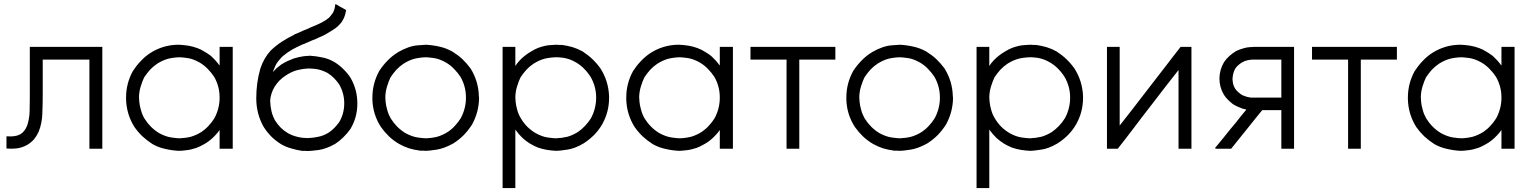

<svg xmlns="http://www.w3.org/2000/svg" viewBox="-20 -745 7764 972"><path d="M196.3 -443.4Q196.3 -418 196.3 -392.6Q196.3 -367.2 196.3 -341.8Q196.3 -322.3 196.3 -303.7Q196.3 -285.2 196.3 -266.6Q196.3 -218.8 194.3 -170.9Q193.4 -123 175.8 -78.1Q166 -56.6 152.3 -40Q138.7 -24.4 118.2 -11.7Q93.8 2 67.4 5.9Q50.8 7.8 33.2 7.8Q23.4 7.8 12.7 6.8Q12.7 4.9 12.7 3.9Q12.7 2 12.7 0Q12.7 -5.9 12.7 -11.7Q12.7 -16.6 12.7 -22.5Q12.7 -26.4 12.7 -30.3Q12.7 -34.2 12.7 -38.1Q12.7 -42 12.7 -46.9Q12.7 -50.8 12.7 -54.7Q14.6 -54.7 16.6 -54.7Q19.5 -54.7 21.5 -54.7Q37.1 -53.7 52.7 -55.7Q68.4 -57.6 83 -65.4Q95.7 -73.2 103.5 -84Q111.3 -94.7 117.2 -108.4Q128.9 -143.6 129.9 -179.7Q130.9 -216.8 130.9 -252.9Q130.9 -277.3 130.9 -301.8Q130.9 -326.2 130.9 -349.6Q130.9 -373 130.9 -396.5Q130.9 -418.9 130.9 -442.4Q130.9 -459 130.9 -474.6Q130.9 -491.2 130.9 -507.8Q132.8 -507.8 134.8 -507.8Q136.7 -507.8 138.7 -507.8Q178.7 -507.8 218.8 -507.8Q258.8 -507.8 298.8 -507.8Q326.2 -507.8 353.5 -507.8Q380.9 -507.8 408.2 -507.8Q430.7 -507.8 453.1 -507.8Q475.6 -507.8 498 -507.8Q498 -505.9 498 -503.9Q498 -502 498 -500Q498 -482.4 498 -463.9Q498 -446.3 498 -428.7Q498 -389.6 498 -350.6Q498 -311.5 498 -272.5Q498 -233.4 498 -194.3Q498 -155.3 498 -116.2Q498 -85.9 498 -54.7Q498 -23.4 498 7.8Q496.1 7.8 494.1 7.8Q492.2 7.8 490.2 7.8Q484.4 7.8 479.5 7.8Q473.6 7.8 467.8 7.8Q463.9 7.8 460 7.8Q456.1 7.8 452.1 7.8Q447.3 7.8 442.4 7.8Q437.5 7.8 432.6 7.8Q432.6 5.9 432.6 3.9Q432.6 2 432.6 0Q432.6 -51.8 432.6 -102.5Q432.6 -154.3 432.6 -205.1Q432.6 -240.2 432.6 -275.4Q432.6 -310.5 432.6 -345.7Q432.6 -370.1 432.6 -394.5Q432.6 -418.9 432.6 -443.4Q406.2 -443.4 379.9 -443.4Q352.5 -443.4 326.2 -443.4Q306.6 -443.4 286.1 -443.4Q266.6 -443.4 247.1 -443.4Q241.2 -443.4 234.4 -443.4Q227.5 -443.4 220.7 -443.4Q214.8 -443.4 209 -443.4Q202.1 -443.4 196.3 -443.4Z M1091.8 -413.1Q1091.8 -419.9 1091.8 -427.7Q1091.8 -434.6 1091.8 -441.4Q1091.8 -450.2 1091.8 -460Q1091.8 -468.8 1091.8 -477.5Q1091.8 -485.4 1091.8 -492.2Q1091.8 -500 1091.8 -507.8Q1093.8 -507.8 1095.7 -507.8Q1097.7 -507.8 1099.6 -507.8Q1101.6 -507.8 1103.5 -507.8Q1104.5 -507.8 1106.4 -507.8Q1110.4 -507.8 1114.3 -507.8Q1118.2 -507.8 1123 -507.8Q1127 -507.8 1130.9 -507.8Q1134.8 -507.8 1138.7 -507.8Q1143.6 -507.8 1148.4 -507.8Q1153.3 -507.8 1158.2 -507.8Q1158.2 -505.9 1158.2 -503.9Q1158.2 -502 1158.2 -500Q1158.2 -443.4 1158.2 -386.7Q1158.2 -329.1 1158.2 -272.5Q1158.2 -233.4 1158.2 -194.3Q1158.2 -155.3 1158.2 -116.2Q1158.2 -85.9 1158.2 -54.7Q1158.2 -23.4 1158.2 7.8Q1156.2 7.8 1154.3 7.8Q1152.3 7.8 1150.4 7.8Q1144.5 7.8 1138.7 7.8Q1132.8 7.8 1127 7.8Q1123 7.8 1119.1 7.8Q1115.2 7.8 1111.3 7.8Q1106.4 7.8 1101.6 7.8Q1096.7 7.8 1091.8 7.8Q1091.8 5.9 1091.8 3.9Q1091.8 2 1091.8 0Q1091.8 -12.7 1091.8 -25.4Q1091.8 -38.1 1091.8 -51.8Q1091.8 -60.5 1091.8 -69.3Q1091.8 -78.1 1091.8 -86.9Q1081.1 -71.3 1068.4 -58.6Q1056.6 -45.9 1042 -34.2Q1026.4 -21.5 1008.8 -12.7Q992.2 -2.9 973.6 3.9Q944.3 13.7 921.9 15.6Q899.4 18.6 884.8 18.6Q848.6 16.6 816.4 8.8Q783.2 2 752 -15.6Q724.6 -33.2 701.2 -54.7Q678.7 -76.2 660.2 -102.5Q620.1 -167 618.2 -243.2Q618.2 -247.1 618.2 -251Q618.2 -322.3 652.3 -384.8Q669.9 -412.1 691.4 -434.6Q712.9 -458 739.3 -475.6Q772.5 -497.1 808.6 -507.8Q844.7 -518.6 884.8 -518.6Q909.2 -517.6 933.6 -513.7Q957 -509.8 980.5 -501Q999 -494.1 1015.6 -483.4Q1032.2 -473.6 1047.9 -461.9Q1059.6 -451.2 1070.3 -439.5Q1081.1 -427.7 1090.8 -414.1Q1091.8 -414.1 1091.8 -414.1Q1091.8 -413.1 1091.8 -413.1ZM683.6 -250Q683.6 -246.1 684.6 -242.2Q684.6 -238.3 684.6 -234.4Q686.5 -210.9 693.4 -188.5Q699.2 -166 710.9 -145.5Q725.6 -122.1 744.1 -103.5Q762.7 -85 785.2 -71.3Q819.3 -52.7 848.6 -48.8Q877.9 -44.9 888.7 -44.9Q918.9 -45.9 946.3 -52.7Q973.6 -60.5 1000 -77.1Q1020.5 -90.8 1036.1 -108.4Q1052.7 -126 1065.4 -146.5Q1091.8 -195.3 1091.8 -251Q1091.8 -307.6 1064.5 -355.5Q1049.8 -377.9 1031.2 -396.5Q1013.7 -415 990.2 -428.7Q957 -447.3 928.7 -451.2Q899.4 -455.1 888.7 -455.1Q857.4 -454.1 830.1 -447.3Q802.7 -439.5 776.4 -422.9Q755.9 -409.2 739.3 -391.6Q723.6 -374 710 -353.5Q701.2 -335.9 692.4 -307.6Q683.6 -279.3 683.6 -250Z M1361.3 -379.9Q1371.1 -390.6 1380.9 -400.4Q1391.6 -409.2 1403.3 -418Q1418 -427.7 1434.6 -435.5Q1450.2 -442.4 1467.8 -449.2Q1480.5 -453.1 1494.1 -456.1Q1506.8 -459 1520.5 -460.9Q1523.4 -460.9 1525.4 -460.9Q1528.3 -461.9 1531.2 -461.9Q1531.2 -461.9 1538.1 -461.9Q1544.9 -462.9 1548.8 -462.9Q1582 -460.9 1612.3 -454.1Q1642.6 -448.2 1671.9 -431.6Q1697.3 -416 1717.8 -395.5Q1739.3 -375 1754.9 -350.6Q1789.1 -291 1789.1 -220.7Q1789.1 -150.4 1753.9 -91.8Q1738.3 -69.3 1718.8 -50.8Q1699.2 -31.2 1676.8 -16.6Q1631.8 8.8 1591.8 14.6Q1552.7 19.5 1538.1 19.5Q1530.3 19.5 1523.4 18.6Q1515.6 18.6 1508.8 18.6Q1481.4 14.6 1456.1 6.8Q1429.7 0 1405.3 -13.7Q1377.9 -30.3 1355.5 -51.8Q1333 -74.2 1315.4 -101.6Q1277.3 -168 1277.3 -247.1Q1277.3 -326.2 1297.9 -397.5Q1306.6 -423.8 1319.3 -446.3Q1332 -468.8 1350.6 -489.3Q1377 -514.6 1407.2 -534.2Q1437.5 -553.7 1469.7 -569.3Q1469.7 -569.3 1469.7 -569.3Q1469.7 -569.3 1469.7 -570.3Q1481.4 -575.2 1493.2 -580.1Q1504.9 -585 1516.6 -590.8Q1525.4 -593.8 1534.2 -597.7Q1542 -601.6 1550.8 -605.5Q1564.5 -611.3 1579.1 -617.2Q1592.8 -623 1606.4 -629.9Q1612.3 -633.8 1618.2 -636.7Q1624 -640.6 1629.9 -643.6Q1638.7 -649.4 1640.6 -652.3Q1643.6 -654.3 1643.6 -653.3Q1648.4 -659.2 1653.3 -664.1Q1658.2 -669.9 1662.1 -675.8Q1665 -679.7 1667 -682.6Q1668.9 -686.5 1669.9 -690.4Q1673.8 -698.2 1674.8 -706.1Q1676.8 -714.8 1677.7 -723.6Q1678.7 -723.6 1678.7 -723.6Q1679.7 -723.6 1679.7 -724.6Q1681.6 -722.7 1683.6 -721.7Q1685.5 -720.7 1687.5 -719.7Q1692.4 -716.8 1697.3 -713.9Q1702.1 -710.9 1707 -708Q1710 -707 1713.9 -705.1Q1716.8 -703.1 1719.7 -701.2Q1722.7 -699.2 1726.6 -697.3Q1729.5 -695.3 1732.4 -694.3Q1732.4 -692.4 1731.4 -691.4Q1731.4 -690.4 1731.4 -688.5Q1729.5 -678.7 1726.6 -668.9Q1723.6 -659.2 1718.8 -649.4Q1714.8 -641.6 1710 -633.8Q1705.1 -627 1698.2 -620.1Q1687.5 -608.4 1679.7 -603.5Q1671.9 -597.7 1668.9 -595.7Q1659.2 -588.9 1648.4 -583Q1637.7 -576.2 1627 -570.3Q1619.1 -566.4 1611.3 -562.5Q1603.5 -558.6 1595.7 -555.7Q1586.9 -551.8 1579.1 -547.9Q1571.3 -544.9 1561.5 -541Q1553.7 -538.1 1545.9 -534.2Q1537.1 -531.2 1529.3 -527.3Q1525.4 -525.4 1521.5 -523.4Q1516.6 -522.5 1512.7 -520.5Q1486.3 -508.8 1460.9 -495.1Q1435.5 -480.5 1413.1 -461.9Q1403.3 -453.1 1395.5 -443.4Q1386.7 -433.6 1379.9 -422.9Q1374 -413.1 1370.1 -402.3Q1365.2 -392.6 1362.3 -381.8Q1361.3 -381.8 1361.3 -380.9Q1361.3 -380.9 1361.3 -379.9ZM1347.7 -234.4Q1348.6 -207 1354.5 -181.6Q1360.4 -156.2 1374 -132.8Q1386.7 -113.3 1402.3 -97.7Q1418.9 -82 1438.5 -70.3Q1461.9 -57.6 1487.3 -51.8Q1511.7 -45.9 1538.1 -45.9Q1566.4 -46.9 1591.8 -52.7Q1617.2 -57.6 1641.6 -72.3Q1658.2 -83 1671.9 -96.7Q1685.5 -110.4 1697.3 -127Q1722.7 -169.9 1722.7 -221.7Q1722.7 -273.4 1697.3 -317.4Q1685.5 -335 1670.9 -349.6Q1656.2 -364.3 1637.7 -376Q1603.5 -393.6 1573.2 -396.5Q1543 -398.4 1543 -398.4Q1516.6 -397.5 1492.2 -391.6Q1468.8 -386.7 1445.3 -374Q1426.8 -364.3 1411.1 -351.6Q1394.5 -338.9 1381.8 -322.3Q1369.1 -306.6 1361.3 -289.1Q1353.5 -271.5 1349.6 -252Q1349.6 -248 1348.6 -243.2Q1348.6 -238.3 1347.7 -234.4Z M2135.7 18.6Q2127.9 18.6 2121.1 17.6Q2113.3 17.6 2106.4 17.6Q2077.1 13.7 2050.8 5.9Q2024.4 -2.9 2000 -16.6Q1971.7 -33.2 1949.2 -54.7Q1926.8 -76.2 1908.2 -102.5Q1867.2 -166 1865.2 -242.2Q1865.2 -246.1 1865.2 -251Q1865.2 -322.3 1899.4 -384.8Q1918 -414.1 1942.4 -438.5Q1965.8 -462.9 1996.1 -481.4Q2050.8 -512.7 2095.7 -515.6Q2139.6 -518.6 2135.7 -518.6Q2171.9 -516.6 2205.1 -508.8Q2237.3 -502 2269.5 -484.4Q2297.9 -466.8 2320.3 -446.3Q2342.8 -424.8 2362.3 -398.4Q2402.3 -334 2404.3 -257.8Q2405.3 -252.9 2405.3 -249Q2404.3 -177.7 2370.1 -115.2Q2351.6 -85.9 2328.1 -61.5Q2303.7 -37.1 2274.4 -18.6Q2228.5 6.8 2189.5 12.7Q2150.4 18.6 2135.7 18.6ZM1930.7 -250Q1930.7 -246.1 1931.6 -242.2Q1931.6 -238.3 1931.6 -234.4Q1933.6 -210.9 1940.4 -188.5Q1946.3 -166 1958 -145.5Q1972.7 -122.1 1991.2 -103.5Q2009.8 -85 2032.2 -71.3Q2066.4 -52.7 2095.7 -48.8Q2125 -44.9 2135.7 -44.9Q2166 -45.9 2193.4 -52.7Q2220.7 -60.5 2247.1 -77.1Q2267.6 -90.8 2283.2 -108.4Q2299.8 -126 2312.5 -146.5Q2338.9 -195.3 2338.9 -251Q2338.9 -307.6 2311.5 -355.5Q2296.9 -377.9 2278.3 -396.5Q2260.7 -415 2237.3 -428.7Q2204.1 -447.3 2175.8 -451.2Q2146.5 -455.1 2135.7 -455.1Q2104.5 -454.1 2077.1 -447.3Q2049.8 -439.5 2023.4 -422.9Q2002.9 -409.2 1986.3 -391.6Q1970.7 -374 1957 -353.5Q1948.2 -335.9 1939.5 -307.6Q1930.7 -279.3 1930.7 -250Z M2588.9 -411.1Q2598.6 -425.8 2610.4 -438.5Q2622.1 -451.2 2635.7 -461.9Q2651.4 -474.6 2668.9 -484.4Q2685.5 -495.1 2705.1 -502.9Q2741.2 -515.6 2765.6 -516.6Q2789.1 -518.6 2796.9 -518.6Q2803.7 -518.6 2811.5 -517.6Q2818.4 -517.6 2825.2 -517.6Q2853.5 -513.7 2879.9 -505.9Q2905.3 -498 2929.7 -484.4Q2957 -466.8 2979.5 -445.3Q3002 -423.8 3020.5 -397.5Q3060.5 -334 3063.5 -257.8Q3063.5 -253.9 3063.5 -249Q3063.5 -177.7 3028.3 -115.2Q3010.7 -85 2987.3 -61.5Q2962.9 -37.1 2933.6 -18.6Q2888.7 7.8 2850.6 12.7Q2811.5 18.6 2796.9 18.6Q2772.5 17.6 2749 13.7Q2725.6 9.8 2703.1 2Q2681.6 -6.8 2662.1 -18.6Q2643.6 -30.3 2626 -45.9Q2616.2 -55.7 2606.4 -66.4Q2597.7 -77.1 2588.9 -88.9Q2588.9 -57.6 2588.9 -26.4Q2588.9 4.9 2588.9 36.1Q2588.9 61.5 2588.9 86.9Q2588.9 112.3 2588.9 136.7Q2588.9 154.3 2588.9 171.9Q2588.9 189.5 2588.9 207Q2586.9 207 2585.9 207Q2584 207 2582 207Q2576.2 207 2570.3 207Q2564.5 207 2558.6 207Q2554.7 207 2550.8 207Q2546.9 207 2543 207Q2539.1 207 2534.2 207Q2529.3 207 2524.4 207Q2524.4 206.1 2524.4 204.1Q2524.4 202.1 2524.4 200.2Q2524.4 120.1 2524.4 41Q2524.4 -39.1 2524.4 -118.2Q2524.4 -172.9 2524.4 -227.5Q2524.4 -282.2 2524.4 -336.9Q2524.4 -378.9 2524.4 -421.9Q2524.4 -464.8 2524.4 -507.8Q2526.4 -507.8 2528.3 -507.8Q2530.3 -507.8 2532.2 -507.8Q2537.1 -507.8 2543 -507.8Q2548.8 -507.8 2554.7 -507.8Q2558.6 -507.8 2562.5 -507.8Q2566.4 -507.8 2570.3 -507.8Q2575.2 -507.8 2580.1 -507.8Q2585 -507.8 2588.9 -507.8Q2588.9 -505.9 2588.9 -503.9Q2588.9 -502 2588.9 -500Q2588.9 -486.3 2588.9 -473.6Q2588.9 -460 2588.9 -447.3Q2588.9 -441.4 2588.9 -435.5Q2588.9 -428.7 2588.9 -422.9Q2588.9 -419.9 2588.9 -417Q2588.9 -414.1 2588.9 -411.1ZM2588.9 -250Q2589.8 -246.1 2589.8 -242.2Q2589.8 -238.3 2589.8 -234.4Q2591.8 -210.9 2598.6 -188.5Q2604.5 -166 2617.2 -145.5Q2630.9 -122.1 2649.4 -103.5Q2668 -85 2691.4 -71.3Q2724.6 -52.7 2753.9 -48.8Q2783.2 -44.9 2793.9 -44.9Q2824.2 -45.9 2852.5 -52.7Q2879.9 -60.5 2906.2 -77.1Q2925.8 -90.8 2942.4 -108.4Q2959 -126 2971.7 -146.5Q2998 -195.3 2998 -251Q2998 -306.6 2970.7 -354.5Q2956.1 -377.9 2937.5 -396.5Q2919.9 -415 2896.5 -428.7Q2881.8 -437.5 2866.2 -443.4Q2850.6 -449.2 2834 -452.1Q2830.1 -452.1 2825.2 -453.1Q2819.3 -454.1 2816.4 -454.1Q2810.5 -455.1 2802.7 -455.1Q2794.9 -455.1 2793.9 -455.1Q2762.7 -454.1 2735.4 -447.3Q2708 -439.5 2681.6 -422.9Q2661.1 -409.2 2644.5 -391.6Q2628.9 -374 2615.2 -353.5Q2606.4 -335.9 2597.7 -307.6Q2588.9 -279.3 2588.9 -250Z M3624 -413.1Q3624 -419.9 3624 -427.7Q3624 -434.6 3624 -441.4Q3624 -450.2 3624 -460Q3624 -468.8 3624 -477.5Q3624 -485.4 3624 -492.2Q3624 -500 3624 -507.8Q3626 -507.8 3627.9 -507.8Q3629.9 -507.8 3631.8 -507.8Q3633.8 -507.8 3635.7 -507.8Q3636.7 -507.8 3638.7 -507.8Q3642.6 -507.8 3646.5 -507.8Q3650.4 -507.8 3655.3 -507.8Q3659.2 -507.8 3663.1 -507.8Q3667 -507.8 3670.9 -507.8Q3675.8 -507.8 3680.7 -507.8Q3685.5 -507.8 3690.4 -507.8Q3690.4 -505.9 3690.4 -503.9Q3690.4 -502 3690.4 -500Q3690.4 -443.4 3690.4 -386.7Q3690.4 -329.1 3690.4 -272.5Q3690.4 -233.4 3690.4 -194.3Q3690.4 -155.3 3690.4 -116.2Q3690.4 -85.9 3690.4 -54.7Q3690.4 -23.4 3690.4 7.8Q3688.5 7.8 3686.5 7.8Q3684.6 7.8 3682.6 7.8Q3676.8 7.8 3670.9 7.8Q3665 7.8 3659.2 7.8Q3655.3 7.8 3651.4 7.8Q3647.5 7.8 3643.6 7.8Q3638.7 7.8 3633.8 7.8Q3628.9 7.8 3624 7.8Q3624 5.9 3624 3.9Q3624 2 3624 0Q3624 -12.7 3624 -25.4Q3624 -38.1 3624 -51.8Q3624 -60.5 3624 -69.3Q3624 -78.1 3624 -86.9Q3613.3 -71.3 3600.6 -58.6Q3588.9 -45.9 3574.2 -34.2Q3558.6 -21.5 3541 -12.7Q3524.4 -2.9 3505.9 3.9Q3476.6 13.7 3454.1 15.6Q3431.6 18.6 3417 18.6Q3380.9 16.6 3348.6 8.8Q3315.4 2 3284.2 -15.6Q3256.8 -33.2 3233.4 -54.7Q3210.9 -76.2 3192.4 -102.5Q3152.3 -167 3150.4 -243.2Q3150.4 -247.1 3150.4 -251Q3150.4 -322.3 3184.6 -384.8Q3202.1 -412.1 3223.6 -434.6Q3245.1 -458 3271.5 -475.6Q3304.7 -497.1 3340.8 -507.8Q3377 -518.6 3417 -518.6Q3441.4 -517.6 3465.8 -513.7Q3489.3 -509.8 3512.7 -501Q3531.2 -494.1 3547.9 -483.4Q3564.5 -473.6 3580.1 -461.9Q3591.8 -451.2 3602.5 -439.5Q3613.3 -427.7 3623 -414.1Q3624 -414.1 3624 -414.1Q3624 -413.1 3624 -413.1ZM3215.8 -250Q3215.8 -246.1 3216.8 -242.2Q3216.8 -238.3 3216.8 -234.4Q3218.8 -210.9 3225.6 -188.5Q3231.4 -166 3243.2 -145.5Q3257.8 -122.1 3276.4 -103.5Q3294.9 -85 3317.4 -71.3Q3351.6 -52.7 3380.9 -48.8Q3410.2 -44.9 3420.9 -44.9Q3451.2 -45.9 3478.5 -52.7Q3505.9 -60.5 3532.2 -77.1Q3552.7 -90.8 3568.4 -108.4Q3585 -126 3597.7 -146.5Q3624 -195.3 3624 -251Q3624 -307.6 3596.7 -355.5Q3582 -377.9 3563.5 -396.5Q3545.9 -415 3522.5 -428.7Q3489.3 -447.3 3460.9 -451.2Q3431.6 -455.1 3420.9 -455.1Q3389.6 -454.1 3362.3 -447.3Q3335 -439.5 3308.6 -422.9Q3288.1 -409.2 3271.5 -391.6Q3255.9 -374 3242.2 -353.5Q3233.4 -335.9 3224.6 -307.6Q3215.8 -279.3 3215.8 -250Z M3961.9 -443.4Q3942.4 -443.4 3923.8 -443.4Q3905.3 -443.4 3886.7 -443.4Q3872.1 -443.4 3858.4 -443.4Q3843.8 -443.4 3829.1 -443.4Q3817.4 -443.4 3804.7 -443.4Q3792 -443.4 3779.3 -443.4Q3779.3 -445.3 3779.3 -447.3Q3779.3 -449.2 3779.3 -451.2Q3779.3 -457 3779.3 -461.9Q3779.3 -467.8 3779.3 -473.6Q3779.3 -477.5 3779.3 -480.5Q3779.3 -484.4 3779.3 -488.3Q3779.3 -493.2 3779.3 -498Q3779.3 -502.9 3779.3 -507.8Q3781.2 -507.8 3783.2 -507.8Q3785.2 -507.8 3787.1 -507.8Q3834 -507.8 3880.9 -507.8Q3928.7 -507.8 3975.6 -507.8Q4007.8 -507.8 4040 -507.8Q4072.3 -507.8 4104.5 -507.8Q4130.9 -507.8 4156.2 -507.8Q4182.6 -507.8 4209 -507.8Q4209 -505.9 4209 -503.9Q4209 -502 4209 -500Q4209 -498 4209 -496.1Q4209 -495.1 4209 -493.2Q4209 -489.3 4209 -485.4Q4209 -481.4 4209 -477.5Q4209 -473.6 4209 -469.7Q4209 -465.8 4209 -462.9Q4209 -458 4209 -453.1Q4209 -448.2 4209 -443.4Q4207 -443.4 4205.1 -443.4Q4203.1 -443.4 4201.2 -443.4Q4180.7 -443.4 4160.2 -443.4Q4138.7 -443.4 4118.2 -443.4Q4104.5 -443.4 4089.8 -443.4Q4076.2 -443.4 4061.5 -443.4Q4052.7 -443.4 4043.9 -443.4Q4035.2 -443.4 4026.4 -443.4Q4026.4 -394.5 4026.4 -344.7Q4026.4 -294.9 4026.4 -246.1Q4026.4 -210.9 4026.4 -175.8Q4026.4 -140.6 4026.4 -105.5Q4026.4 -77.1 4026.4 -48.8Q4026.4 -20.5 4026.4 7.8Q4024.4 7.8 4022.5 7.8Q4020.5 7.8 4019.5 7.8Q4013.7 7.8 4007.8 7.8Q4002 7.8 3996.1 7.8Q3992.2 7.8 3988.3 7.8Q3984.4 7.8 3980.5 7.8Q3975.6 7.8 3970.7 7.8Q3966.8 7.8 3961.9 7.8Q3961.9 5.9 3961.9 3.9Q3961.9 2 3961.9 0Q3961.9 -51.8 3961.9 -102.5Q3961.9 -154.3 3961.9 -205.1Q3961.9 -240.2 3961.9 -275.4Q3961.9 -310.5 3961.9 -345.7Q3961.9 -357.4 3961.9 -369.1Q3961.9 -380.9 3961.9 -392.6Q3961.9 -405.3 3961.9 -418Q3961.9 -430.7 3961.9 -443.4Z M4535.2 18.6Q4527.3 18.6 4520.5 17.6Q4512.7 17.6 4505.9 17.6Q4476.6 13.7 4450.2 5.9Q4423.8 -2.9 4399.4 -16.6Q4371.1 -33.2 4348.6 -54.7Q4326.2 -76.2 4307.6 -102.5Q4266.6 -166 4264.6 -242.2Q4264.6 -246.1 4264.6 -251Q4264.6 -322.3 4298.8 -384.8Q4317.4 -414.1 4341.8 -438.5Q4365.2 -462.9 4395.5 -481.4Q4450.2 -512.7 4495.1 -515.6Q4539.1 -518.6 4535.2 -518.6Q4571.3 -516.6 4604.5 -508.8Q4636.7 -502 4668.9 -484.4Q4697.3 -466.8 4719.7 -446.3Q4742.2 -424.8 4761.7 -398.4Q4801.8 -334 4803.7 -257.8Q4804.7 -252.9 4804.7 -249Q4803.7 -177.7 4769.5 -115.2Q4751 -85.9 4727.5 -61.5Q4703.1 -37.1 4673.8 -18.6Q4627.9 6.8 4588.9 12.7Q4549.8 18.6 4535.2 18.6ZM4330.1 -250Q4330.1 -246.1 4331.1 -242.2Q4331.1 -238.3 4331.1 -234.4Q4333 -210.9 4339.8 -188.5Q4345.7 -166 4357.4 -145.5Q4372.1 -122.1 4390.6 -103.5Q4409.2 -85 4431.6 -71.3Q4465.8 -52.7 4495.1 -48.8Q4524.4 -44.9 4535.2 -44.9Q4565.4 -45.9 4592.8 -52.7Q4620.1 -60.5 4646.5 -77.1Q4667 -90.8 4682.6 -108.4Q4699.2 -126 4711.9 -146.5Q4738.3 -195.3 4738.3 -251Q4738.3 -307.6 4710.9 -355.5Q4696.3 -377.9 4677.7 -396.5Q4660.2 -415 4636.7 -428.7Q4603.5 -447.3 4575.2 -451.2Q4545.9 -455.1 4535.2 -455.1Q4503.9 -454.1 4476.6 -447.3Q4449.2 -439.5 4422.9 -422.9Q4402.3 -409.2 4385.7 -391.6Q4370.1 -374 4356.4 -353.5Q4347.7 -335.9 4338.9 -307.6Q4330.1 -279.3 4330.1 -250Z M4988.3 -411.1Q4998 -425.8 5009.8 -438.5Q5021.5 -451.2 5035.2 -461.9Q5050.8 -474.6 5068.4 -484.4Q5085 -495.1 5104.5 -502.9Q5140.6 -515.6 5165 -516.6Q5188.5 -518.6 5196.3 -518.6Q5203.1 -518.6 5210.9 -517.6Q5217.8 -517.6 5224.6 -517.6Q5252.9 -513.7 5279.3 -505.9Q5304.7 -498 5329.1 -484.4Q5356.4 -466.8 5378.9 -445.3Q5401.4 -423.8 5419.9 -397.5Q5460 -334 5462.9 -257.8Q5462.9 -253.9 5462.9 -249Q5462.9 -177.7 5427.7 -115.2Q5410.2 -85 5386.7 -61.5Q5362.3 -37.1 5333 -18.6Q5288.1 7.8 5250 12.7Q5210.9 18.6 5196.3 18.6Q5171.9 17.6 5148.4 13.7Q5125 9.8 5102.5 2Q5081.1 -6.8 5061.5 -18.6Q5043 -30.3 5025.4 -45.9Q5015.6 -55.7 5005.9 -66.4Q4997.1 -77.1 4988.3 -88.9Q4988.3 -57.6 4988.3 -26.4Q4988.3 4.9 4988.3 36.1Q4988.3 61.5 4988.3 86.9Q4988.3 112.3 4988.3 136.7Q4988.3 154.3 4988.3 171.9Q4988.3 189.5 4988.3 207Q4986.3 207 4985.4 207Q4983.4 207 4981.4 207Q4975.6 207 4969.7 207Q4963.9 207 4958 207Q4954.1 207 4950.2 207Q4946.3 207 4942.4 207Q4938.5 207 4933.6 207Q4928.7 207 4923.8 207Q4923.8 206.1 4923.8 204.1Q4923.8 202.1 4923.8 200.2Q4923.8 120.1 4923.8 41Q4923.8 -39.1 4923.8 -118.2Q4923.8 -172.9 4923.8 -227.5Q4923.8 -282.2 4923.8 -336.9Q4923.8 -378.9 4923.8 -421.9Q4923.8 -464.8 4923.8 -507.8Q4925.8 -507.8 4927.7 -507.8Q4929.7 -507.8 4931.6 -507.8Q4936.5 -507.8 4942.4 -507.8Q4948.2 -507.8 4954.1 -507.8Q4958 -507.8 4961.9 -507.8Q4965.8 -507.8 4969.7 -507.8Q4974.6 -507.8 4979.5 -507.8Q4984.4 -507.8 4988.3 -507.8Q4988.3 -505.9 4988.3 -503.9Q4988.3 -502 4988.3 -500Q4988.3 -486.3 4988.3 -473.6Q4988.3 -460 4988.3 -447.3Q4988.3 -441.4 4988.3 -435.5Q4988.3 -428.7 4988.3 -422.9Q4988.3 -419.9 4988.3 -417Q4988.3 -414.1 4988.3 -411.1ZM4988.3 -250Q4989.3 -246.1 4989.3 -242.2Q4989.3 -238.3 4989.3 -234.4Q4991.2 -210.9 4998 -188.5Q5003.9 -166 5016.6 -145.5Q5030.3 -122.1 5048.8 -103.5Q5067.4 -85 5090.8 -71.3Q5124 -52.7 5153.3 -48.8Q5182.6 -44.9 5193.4 -44.9Q5223.6 -45.9 5252 -52.7Q5279.3 -60.5 5305.7 -77.1Q5325.2 -90.8 5341.8 -108.4Q5358.4 -126 5371.1 -146.5Q5397.5 -195.3 5397.5 -251Q5397.5 -306.6 5370.1 -354.5Q5355.5 -377.9 5336.9 -396.5Q5319.3 -415 5295.9 -428.7Q5281.2 -437.5 5265.6 -443.4Q5250 -449.2 5233.4 -452.1Q5229.5 -452.1 5224.6 -453.1Q5218.8 -454.1 5215.8 -454.1Q5210 -455.1 5202.1 -455.1Q5194.3 -455.1 5193.4 -455.1Q5162.1 -454.1 5134.8 -447.3Q5107.4 -439.5 5081.1 -422.9Q5060.5 -409.2 5043.9 -391.6Q5028.3 -374 5014.6 -353.5Q5005.9 -335.9 4997.1 -307.6Q4988.3 -279.3 4988.3 -250Z M5648.4 -109.4Q5681.6 -151.4 5714.8 -194.3Q5748 -236.3 5780.3 -279.3Q5805.7 -311.5 5830.1 -343.8Q5855.5 -376 5879.9 -408.2Q5899.4 -432.6 5918 -458Q5937.5 -482.4 5957 -507.8Q5958 -507.8 5958 -507.8Q5959 -507.8 5960 -507.8Q5961.9 -507.8 5963.9 -507.8Q5964.8 -507.8 5966.8 -507.8Q5969.7 -507.8 5973.6 -507.8Q5976.6 -507.8 5980.5 -507.8Q5983.4 -507.8 5987.3 -507.8Q5990.2 -507.8 5994.1 -507.8Q5998 -507.8 6002.9 -507.8Q6007.8 -507.8 6011.7 -507.8Q6011.7 -505.9 6011.7 -503.9Q6011.7 -502 6011.7 -500Q6011.7 -443.4 6011.7 -386.7Q6011.7 -329.1 6011.7 -272.5Q6011.7 -233.4 6011.7 -194.3Q6011.7 -155.3 6011.7 -116.2Q6011.7 -85.9 6011.7 -54.7Q6011.7 -23.4 6011.7 7.8Q6009.8 7.8 6007.8 7.8Q6005.9 7.8 6003.9 7.8Q5999 7.8 5993.2 7.8Q5987.3 7.8 5981.4 7.8Q5977.5 7.8 5973.6 7.8Q5968.8 7.8 5964.8 7.8Q5960 7.8 5955.1 7.8Q5951.2 7.8 5946.3 7.8Q5946.3 5.9 5946.3 3.9Q5946.3 2 5946.3 0Q5946.3 -46.9 5946.3 -93.8Q5946.3 -140.6 5946.3 -187.5Q5946.3 -219.7 5946.3 -252Q5946.3 -284.2 5946.3 -316.4Q5946.3 -335 5946.3 -353.5Q5946.3 -372.1 5946.3 -390.6Q5913.1 -348.6 5879.9 -305.7Q5847.7 -263.7 5814.5 -220.7Q5790 -188.5 5764.6 -156.2Q5740.2 -124 5715.8 -91.8Q5696.3 -67.4 5677.7 -42Q5658.2 -17.6 5638.7 7.8Q5637.7 7.8 5636.7 7.8Q5636.7 7.8 5635.7 7.8Q5629.9 7.8 5625 7.8Q5620.1 7.8 5615.2 7.8Q5612.3 7.8 5608.4 7.8Q5605.5 7.8 5601.6 7.8Q5596.7 7.8 5592.8 7.8Q5587.9 7.8 5584 7.8Q5584 5.9 5584 3.9Q5584 2 5584 0Q5584 -56.6 5584 -113.3Q5584 -170.9 5584 -227.5Q5584 -266.6 5584 -305.7Q5584 -344.7 5584 -383.8Q5584 -414.1 5584 -445.3Q5584 -476.6 5584 -507.8Q5585.9 -507.8 5587.9 -507.8Q5589.8 -507.8 5591.8 -507.8Q5596.7 -507.8 5602.5 -507.8Q5608.4 -507.8 5614.3 -507.8Q5618.2 -507.8 5622.1 -507.8Q5626 -507.8 5629.9 -507.8Q5634.8 -507.8 5639.6 -507.8Q5644.5 -507.8 5648.4 -507.8Q5648.4 -505.9 5648.4 -503.9Q5648.4 -502 5648.4 -500Q5648.4 -453.1 5648.4 -406.2Q5648.4 -359.4 5648.4 -312.5Q5648.4 -280.3 5648.4 -248Q5648.4 -215.8 5648.4 -183.6Q5648.4 -172.9 5648.4 -162.1Q5648.4 -151.4 5648.4 -140.6Q5648.4 -132.8 5648.4 -125Q5648.4 -117.2 5648.4 -109.4Z M6326.2 -507.8Q6349.6 -507.8 6374 -507.8Q6397.5 -507.8 6421.9 -507.8Q6437.5 -507.8 6453.1 -507.8Q6468.8 -507.8 6484.4 -507.8Q6496.1 -507.8 6507.8 -507.8Q6519.5 -507.8 6531.2 -507.8Q6531.2 -505.9 6531.2 -503.9Q6531.2 -502 6531.2 -500Q6531.2 -482.4 6531.2 -463.9Q6531.2 -446.3 6531.2 -428.7Q6531.2 -389.6 6531.2 -350.6Q6531.2 -311.5 6531.2 -272.5Q6531.2 -233.4 6531.2 -194.3Q6531.2 -155.3 6531.2 -116.2Q6531.2 -85.9 6531.2 -54.7Q6531.2 -23.4 6531.2 7.8Q6529.3 7.8 6528.3 7.8Q6526.4 7.8 6524.4 7.8Q6518.6 7.8 6512.7 7.8Q6506.8 7.8 6501 7.8Q6497.1 7.8 6493.2 7.8Q6489.3 7.8 6485.4 7.8Q6481.4 7.8 6476.6 7.8Q6471.7 7.8 6466.8 7.8Q6466.8 5.9 6466.8 3.9Q6466.8 2 6466.8 0Q6466.8 -22.5 6466.8 -43.9Q6466.8 -66.4 6466.8 -88.9Q6466.8 -103.5 6466.8 -119.1Q6466.8 -134.8 6466.8 -149.4Q6466.8 -159.2 6466.8 -168.9Q6466.8 -177.7 6466.8 -187.5Q6456.1 -187.5 6445.3 -187.5Q6435.5 -187.5 6424.8 -187.5Q6417 -187.5 6408.2 -187.5Q6399.4 -187.5 6391.6 -187.5Q6385.7 -187.5 6380.9 -187.5Q6375 -187.5 6370.1 -187.5Q6352.5 -166 6335 -144.5Q6317.4 -123 6300.8 -101.6Q6288.1 -85.9 6276.4 -71.3Q6263.7 -55.7 6252 -41Q6242.2 -28.3 6232.4 -16.6Q6222.7 -4.9 6212.9 7.8Q6211.9 7.8 6210.9 7.8Q6210 7.8 6209 7.8Q6202.1 7.8 6194.3 7.8Q6186.5 7.8 6179.7 7.8Q6174.8 7.8 6168.9 7.8Q6164.1 7.8 6159.2 7.8Q6153.3 7.8 6146.5 7.8Q6140.6 7.8 6133.8 7.8Q6132.8 5.9 6131.8 2.9Q6133.8 1 6138.7 -4.9Q6156.2 -27.3 6174.8 -48.8Q6192.4 -71.3 6210.9 -93.8Q6223.6 -109.4 6236.3 -124Q6248 -139.6 6260.7 -155.3Q6268.6 -164.1 6275.4 -172.9Q6283.2 -181.6 6290 -190.4Q6271.5 -193.4 6254.9 -201.2Q6237.3 -208 6221.7 -217.8Q6208 -228.5 6196.3 -240.2Q6184.6 -252 6175.8 -265.6Q6153.3 -303.7 6153.3 -348.6Q6154.3 -392.6 6176.8 -430.7Q6188.5 -448.2 6204.1 -461.9Q6219.7 -475.6 6237.3 -486.3Q6255.9 -495.1 6273.4 -500Q6292 -505.9 6311.5 -506.8Q6312.5 -506.8 6318.4 -506.8Q6324.2 -507.8 6326.2 -507.8ZM6326.2 -443.4Q6311.5 -443.4 6297.9 -440.4Q6283.2 -437.5 6270.5 -430.7Q6258.8 -423.8 6250 -416Q6240.2 -408.2 6233.4 -397.5Q6225.6 -383.8 6222.7 -369.1Q6219.7 -353.5 6219.7 -346.7Q6219.7 -345.7 6219.7 -344.7Q6219.7 -342.8 6219.7 -341.8Q6220.7 -329.1 6223.6 -316.4Q6227.5 -304.7 6234.4 -293.9Q6242.2 -284.2 6251 -276.4Q6259.8 -268.6 6270.5 -262.7Q6279.3 -258.8 6289.1 -255.9Q6297.9 -252.9 6307.6 -252Q6308.6 -252 6310.5 -251Q6311.5 -251 6312.5 -251Q6315.4 -251 6320.3 -251Q6326.2 -251 6326.2 -251Q6335 -251 6343.8 -251Q6351.6 -251 6360.4 -251Q6372.1 -251 6383.8 -251Q6395.5 -251 6407.2 -251Q6421.9 -251 6436.5 -251Q6451.2 -251 6466.8 -251Q6466.8 -260.7 6466.8 -271.5Q6466.8 -281.2 6466.8 -292Q6466.8 -307.6 6466.8 -324.2Q6466.8 -339.8 6466.8 -356.4Q6466.8 -377.9 6466.8 -400.4Q6466.8 -421.9 6466.8 -443.4Q6460 -443.4 6453.1 -443.4Q6446.3 -443.4 6439.5 -443.4Q6427.7 -443.4 6416 -443.4Q6405.3 -443.4 6393.6 -443.4Q6381.8 -443.4 6370.1 -443.4Q6358.4 -443.4 6347.7 -443.4Q6337.9 -443.4 6332 -443.4Q6326.2 -443.4 6326.2 -443.4Z M6804.7 -443.4Q6785.2 -443.4 6766.6 -443.4Q6748 -443.4 6729.5 -443.4Q6714.8 -443.4 6701.2 -443.4Q6686.5 -443.4 6671.9 -443.4Q6660.2 -443.4 6647.5 -443.4Q6634.8 -443.4 6622.1 -443.4Q6622.1 -445.3 6622.1 -447.3Q6622.1 -449.2 6622.1 -451.2Q6622.1 -457 6622.1 -461.9Q6622.1 -467.8 6622.1 -473.6Q6622.1 -477.5 6622.1 -480.5Q6622.1 -484.4 6622.1 -488.3Q6622.1 -493.2 6622.1 -498Q6622.1 -502.9 6622.1 -507.8Q6624 -507.8 6626 -507.8Q6627.9 -507.8 6629.9 -507.8Q6676.8 -507.8 6723.6 -507.8Q6771.5 -507.8 6818.4 -507.8Q6850.6 -507.8 6882.8 -507.8Q6915 -507.8 6947.3 -507.8Q6973.6 -507.8 6999 -507.8Q7025.4 -507.8 7051.8 -507.8Q7051.8 -505.9 7051.8 -503.9Q7051.8 -502 7051.8 -500Q7051.8 -498 7051.8 -496.1Q7051.8 -495.1 7051.8 -493.2Q7051.8 -489.3 7051.8 -485.4Q7051.8 -481.4 7051.8 -477.5Q7051.8 -473.6 7051.8 -469.7Q7051.8 -465.8 7051.8 -462.9Q7051.8 -458 7051.8 -453.1Q7051.8 -448.2 7051.8 -443.4Q7049.8 -443.4 7047.9 -443.4Q7045.9 -443.4 7043.9 -443.4Q7023.4 -443.4 7002.9 -443.4Q6981.4 -443.4 6960.9 -443.4Q6947.3 -443.4 6932.6 -443.4Q6918.9 -443.4 6904.3 -443.4Q6895.5 -443.4 6886.7 -443.4Q6877.9 -443.4 6869.1 -443.4Q6869.1 -394.5 6869.1 -344.7Q6869.1 -294.9 6869.1 -246.1Q6869.1 -210.9 6869.1 -175.8Q6869.1 -140.6 6869.1 -105.5Q6869.1 -77.1 6869.1 -48.8Q6869.1 -20.5 6869.1 7.8Q6867.2 7.8 6865.2 7.8Q6863.3 7.8 6862.3 7.8Q6856.4 7.8 6850.6 7.8Q6844.7 7.8 6838.9 7.8Q6835 7.8 6831.1 7.8Q6827.1 7.8 6823.2 7.8Q6818.4 7.8 6813.5 7.8Q6809.6 7.8 6804.7 7.8Q6804.7 5.9 6804.7 3.9Q6804.7 2 6804.7 0Q6804.7 -51.8 6804.7 -102.5Q6804.7 -154.3 6804.7 -205.1Q6804.7 -240.2 6804.7 -275.4Q6804.7 -310.5 6804.7 -345.7Q6804.7 -357.4 6804.7 -369.1Q6804.7 -380.9 6804.7 -392.6Q6804.7 -405.3 6804.7 -418Q6804.7 -430.7 6804.7 -443.4Z M7581.1 -413.1Q7581.1 -419.9 7581.1 -427.7Q7581.1 -434.6 7581.1 -441.4Q7581.1 -450.2 7581.1 -460Q7581.1 -468.8 7581.1 -477.5Q7581.1 -485.4 7581.1 -492.2Q7581.1 -500 7581.1 -507.8Q7583 -507.8 7585 -507.8Q7586.9 -507.8 7588.9 -507.8Q7590.8 -507.8 7592.8 -507.8Q7593.8 -507.8 7595.7 -507.8Q7599.6 -507.8 7603.5 -507.8Q7607.4 -507.8 7612.3 -507.8Q7616.2 -507.8 7620.1 -507.8Q7624 -507.8 7627.9 -507.8Q7632.8 -507.8 7637.7 -507.8Q7642.6 -507.8 7647.5 -507.8Q7647.5 -505.9 7647.5 -503.9Q7647.5 -502 7647.5 -500Q7647.5 -443.4 7647.5 -386.7Q7647.5 -329.1 7647.5 -272.5Q7647.5 -233.4 7647.5 -194.3Q7647.5 -155.3 7647.5 -116.2Q7647.5 -85.9 7647.5 -54.7Q7647.5 -23.4 7647.5 7.8Q7645.5 7.8 7643.6 7.8Q7641.6 7.8 7639.6 7.8Q7633.8 7.8 7627.9 7.8Q7622.1 7.8 7616.2 7.8Q7612.3 7.8 7608.4 7.8Q7604.5 7.8 7600.6 7.8Q7595.7 7.8 7590.8 7.8Q7585.9 7.8 7581.1 7.8Q7581.1 5.9 7581.1 3.9Q7581.1 2 7581.1 0Q7581.1 -12.7 7581.1 -25.4Q7581.1 -38.1 7581.1 -51.8Q7581.1 -60.5 7581.1 -69.3Q7581.1 -78.1 7581.1 -86.9Q7570.3 -71.3 7557.6 -58.6Q7545.9 -45.9 7531.2 -34.2Q7515.6 -21.5 7498 -12.7Q7481.4 -2.9 7462.9 3.9Q7433.6 13.7 7411.1 15.6Q7388.7 18.6 7374 18.6Q7337.9 16.6 7305.7 8.8Q7272.5 2 7241.2 -15.6Q7213.9 -33.2 7190.4 -54.7Q7168 -76.2 7149.4 -102.5Q7109.4 -167 7107.4 -243.2Q7107.4 -247.1 7107.4 -251Q7107.4 -322.3 7141.6 -384.8Q7159.2 -412.1 7180.7 -434.6Q7202.1 -458 7228.5 -475.6Q7261.7 -497.1 7297.9 -507.8Q7334 -518.6 7374 -518.6Q7398.4 -517.6 7422.9 -513.7Q7446.3 -509.8 7469.7 -501Q7488.3 -494.1 7504.9 -483.4Q7521.5 -473.6 7537.1 -461.9Q7548.8 -451.2 7559.6 -439.5Q7570.3 -427.7 7580.1 -414.1Q7581.1 -414.1 7581.1 -414.1Q7581.1 -413.1 7581.1 -413.1ZM7172.9 -250Q7172.9 -246.1 7173.8 -242.2Q7173.8 -238.3 7173.8 -234.4Q7175.8 -210.9 7182.6 -188.5Q7188.5 -166 7200.2 -145.5Q7214.8 -122.1 7233.4 -103.5Q7252 -85 7274.4 -71.3Q7308.6 -52.7 7337.9 -48.8Q7367.2 -44.9 7377.9 -44.9Q7408.2 -45.9 7435.5 -52.7Q7462.9 -60.5 7489.3 -77.1Q7509.8 -90.8 7525.4 -108.4Q7542 -126 7554.7 -146.5Q7581.1 -195.3 7581.1 -251Q7581.1 -307.6 7553.7 -355.5Q7539.1 -377.9 7520.5 -396.5Q7502.9 -415 7479.5 -428.7Q7446.3 -447.3 7418 -451.2Q7388.7 -455.1 7377.9 -455.1Q7346.7 -454.1 7319.3 -447.3Q7292 -439.5 7265.6 -422.9Q7245.1 -409.2 7228.5 -391.6Q7212.9 -374 7199.2 -353.5Q7190.4 -335.9 7181.6 -307.6Q7172.9 -279.3 7172.9 -250Z"/></svg>

Font: LeFont
Style: Light
Weight: 300
Designer: Leryon MEDIA
Version: Version 1.0